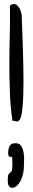

<svg xmlns="http://www.w3.org/2000/svg" viewBox="-20 -592 160 930"><path d="M40 -7.8Q30.3 -77.1 27.8 -146Q25.4 -214.8 25.4 -284.2Q25.4 -353.5 27.3 -421.9Q29.3 -490.2 28.3 -558.6Q28.3 -566.4 34.2 -569.3Q40 -572.3 47.9 -572.3Q56.6 -572.3 63.5 -565.9Q70.3 -559.6 75.2 -550.3Q80.1 -541 82.5 -531.7Q85 -522.5 85 -516.6Q90.8 -377 92.8 -283.7Q94.7 -190.4 92.8 -133.3Q90.8 -76.2 86.4 -48.8Q82 -21.5 75.2 -11.7Q68.4 -2 59.1 -3.9Q49.8 -5.9 40 -7.8ZM17.6 282.2Q17.6 258.8 21 252.9Q24.4 247.1 28.8 244.6Q33.2 242.2 36.6 236.3Q40 230.5 40 206.1V197.3Q40 192.4 39.6 186Q39.1 179.7 39.1 174.8V168Q25.4 168.9 22.5 163.6Q19.5 158.2 19.5 150.4Q19.5 130.9 26.4 116.2Q33.2 101.6 54.7 101.6Q74.2 101.6 82.5 114.7Q90.8 127.9 94.2 146.5Q97.7 165 96.7 184.1Q95.7 203.1 95.7 214.8Q95.7 226.6 92.8 244.1Q89.8 261.7 82.5 277.8Q75.2 293.9 64 305.7Q52.7 317.4 37.1 317.4Q30.3 317.4 26.9 313.5Q23.4 309.6 21 304.7Q18.6 299.8 18.1 293.5Q17.6 287.1 17.6 282.2Z"/></svg>

Font: Indie Flower
Style: Regular
Weight: 400
Designer: Kimberly Geswein
Foundry: Kimberly Geswein
Version: Version 1.001 2010